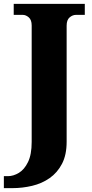

<svg xmlns="http://www.w3.org/2000/svg" viewBox="-44 -734 476 994"><path d="M-24 240V178H-3Q25 178 53.5 161Q82 144 101 105Q120 66 120 1V-602Q120 -631 105 -644Q90 -657 74 -657H27V-714H395V-657H349Q332 -657 316.5 -644Q301 -631 301 -601V0Q301 68 277 114Q253 160 213 188Q173 216 122.5 228Q72 240 20 240Z"/></svg>

Font: Noto Serif Telugu ExtraBold
Style: Regular
Weight: 800
Designer: Jelle Bosma - Monotype Design Team
Foundry: Monotype Imaging Inc.
Version: Version 2.005; ttfautohint (v1.8.4.7-5d5b)